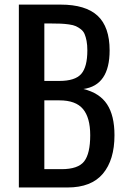

<svg xmlns="http://www.w3.org/2000/svg" viewBox="-20 -830 564 850"><path d="M63.5 0V-809.6H248.5Q358.9 -809.6 412.1 -760.3Q465.3 -710.9 465.3 -606.9Q465.3 -452.1 349.1 -436Q420.9 -418.5 453.9 -368.4Q486.8 -318.4 486.8 -231.4Q486.8 -122.1 435.5 -61Q384.3 0 278.8 0ZM176.3 -81.1H252.4Q325.7 -81.1 352.5 -115.5Q379.4 -149.9 379.4 -231.4Q379.4 -309.1 347.4 -347.4Q315.4 -385.7 243.2 -385.7H176.3ZM176.3 -471.7H242.7Q312.5 -471.7 339.6 -502.7Q366.7 -533.7 366.7 -606.9Q366.7 -630.9 363.3 -648.7Q359.9 -666.5 354.5 -679.2Q349.1 -691.9 338.1 -700.4Q327.1 -709 315.9 -714.1Q304.7 -719.2 285.4 -721.9Q266.1 -724.6 248.3 -725.3Q230.5 -726.1 202.6 -726.1H176.3Z"/></svg>

Font: Oswald Regular
Style: Regular
Weight: 400
Designer: Vernon Adams
Foundry: Vernon Adams
Version: 3.0; ttfautohint (v0.95) -l 8 -r 50 -G 200 -x 0 -w "G" -W -c